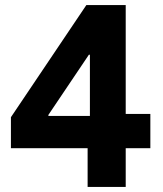

<svg xmlns="http://www.w3.org/2000/svg" viewBox="-20 -736 640 756"><path d="M325 0V-219L334 -243.5V-549L355.5 -520.5H330L170.5 -283.5V-279.5H390L425.5 -287.5H572V-152.5H23V-274.5L320 -716H475V0Z"/></svg>

Font: Google Sans Code
Style: Regular
Weight: 400
Monospace: yes
Designer: Google Sans Code Authors
Foundry: Google LLC
Version: Version 6.000